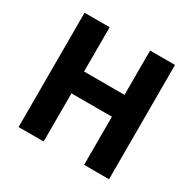

<svg xmlns="http://www.w3.org/2000/svg" viewBox="-162 -912 1090 1081"><g transform="rotate(30 383.0 -371.5)"><path d="M89 0V-743H252V-455H515V-743H677V0H515V-313H252V0Z"/></g></svg>

Font: Noto Sans TC ExtraBold
Style: Regular
Weight: 800
Designer: Ryoko NISHIZUKA  (kana, bopomofo & ideographs); Paul D. Hunt (Latin, Greek & Cyrillic); Sandoll Communications , Soo-you
Foundry: Adobe
Version: Version 2.004-H2;hotconv 1.0.118;makeotfexe 2.5.65603